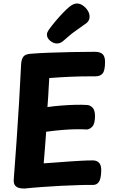

<svg xmlns="http://www.w3.org/2000/svg" viewBox="-20 -1077 663 1112"><path d="M121.3 15Q110.3 15 95.1 12.6Q79.8 10.2 68.9 -1.1Q58 -12.4 59.6 -37.1Q67.8 -143.7 75.7 -256.8Q83.6 -370 90.4 -483.6Q97.3 -597.1 102.3 -705.2Q104.3 -735.4 116 -749.7Q127.7 -764 159.9 -765.8Q207.2 -769.8 268.4 -771.9Q329.7 -774 396.9 -775.5Q464.1 -777 529.2 -777Q559.7 -777 574.1 -763.6Q588.4 -750.1 588.4 -718.9Q588.4 -669.3 574.8 -652.2Q561.2 -635 533.1 -635Q486.7 -635 452.2 -634.5Q417.7 -634 388.3 -632.5Q359 -631 330.2 -629.5Q301.4 -628 265.4 -625Q263.4 -591.4 261.8 -565.8Q260.2 -540.1 259 -515.3Q257.8 -490.6 254.8 -457Q298.8 -463 338.8 -466Q378.8 -469 415.3 -470Q451.8 -471 482.8 -469Q499.8 -469 514.9 -454.8Q530 -440.6 530.2 -406Q530.4 -359.6 514.2 -343.3Q498 -327 482 -327Q457 -329 421.6 -328.5Q386.2 -328 342.8 -324.5Q299.4 -321 247.4 -314Q243.4 -263.9 240.4 -220.4Q237.3 -177 233.1 -131Q268.1 -133 304.4 -136Q340.7 -139 377.3 -141.5Q414 -144 449.6 -146Q485.2 -148 517.7 -148Q541.6 -148 554.7 -133.3Q567.8 -118.6 566.2 -83.7Q564.7 -39.8 552.3 -22.9Q540 -6 520 -6Q500 -6 479.5 -6Q459 -6 439 -5Q392 -4 335.8 -1Q279.7 2 224 6Q168.3 10 121.3 15ZM309.4 -825.1Q290 -825.1 270.9 -840.6Q251.9 -856 251.9 -876.2Q251.9 -884.7 255.2 -891.7Q258.4 -898.8 263.1 -905.2Q278.8 -927.3 301.1 -953.9Q323.3 -980.4 345.9 -1003.7Q368.4 -1027 383.2 -1038.6Q393.8 -1047.1 404.6 -1051.9Q415.4 -1056.8 426.3 -1056.8Q443 -1056.8 460 -1045.1Q477 -1033.4 487.9 -1016.1Q498.9 -998.7 498.9 -980.4Q498.9 -957.4 480.2 -942.7Q465.4 -931.8 426 -904.3Q386.6 -876.8 347.4 -840.8Q330.2 -825.1 309.4 -825.1Z"/></svg>

Font: Playpen Sans Thai
Style: Regular
Weight: 400
Designer: Sirin Gunkloy, Laura Meseguer, Veronika Burian, José Scaglione
Foundry: TypeTogether
Version: Version 2.000